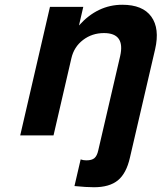

<svg xmlns="http://www.w3.org/2000/svg" viewBox="-20 -569 679 807"><path d="M417 -430Q367 -430 329 -401Q291 -372 280 -324L205 0H65L190 -540H330L312 -462Q390 -549 494 -549Q580 -549 616 -499Q652 -449 632 -362L526 94Q511 160 475.5 189Q440 218 375 218Q343 218 293 213L319 101Q330 105 343 105Q366 105 377 95.5Q388 86 393 63L485 -333Q507 -430 417 -430Z"/></svg>

Font: Miedinger
Style: Bold-Italic
Weight: 700
Italic angle: -13°
Version: Version 001.000